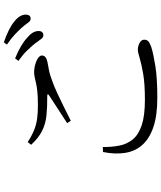

<svg xmlns="http://www.w3.org/2000/svg" viewBox="64 -922 871 1040"><g transform="rotate(-90 500.0 -401.5)"><path d="M782.7 -650.8Q767.3 -669.5 745.4 -692Q723.6 -714.6 690.7 -737.6L704.3 -755.7Q742.7 -740.1 771.4 -723Q800.1 -705.8 818 -688.4Q837 -672.2 844.9 -657.4Q852.7 -642.6 852.5 -627.8Q852.5 -615.6 846 -609.1Q839.6 -602.6 828.5 -602.6Q817.1 -602.8 807.3 -617.2Q797.6 -631.5 782.7 -650.8ZM870.6 -719.6Q853.8 -738.2 833.4 -757.3Q812.9 -776.5 778.8 -800.2L791.3 -816.7Q829.2 -803.6 858.1 -789.1Q887 -774.5 905 -759.3Q924.8 -743.1 933.1 -728Q941.4 -712.9 941.4 -697.3Q941.4 -684.8 935.7 -678.2Q930.1 -671.5 919.2 -671.5Q907.2 -671.5 897 -686Q886.9 -700.6 870.6 -719.6ZM236.2 -668.8 250.9 -687.5Q287 -664.1 317.4 -652.2Q347.8 -640.2 379.3 -636.2Q410.9 -632.2 450.3 -632.2Q494.4 -632.2 523.2 -635.1Q551.9 -638 570.5 -642.4Q589 -646.9 602.6 -649.8Q616.1 -652.7 630.6 -652.7Q644.3 -652.7 660.1 -649.4Q675.9 -646 689.3 -640.4Q702.7 -634.9 711.3 -626.9Q719.9 -618.9 719.9 -610.6Q719.9 -587.8 684.9 -580.6Q664.7 -576.6 639.6 -572Q614.6 -567.4 577.4 -552.9Q552.5 -544.3 516 -527.3Q479.6 -510.3 440.5 -491Q401.4 -471.7 366.4 -453.9L353.7 -474Q391.3 -498.7 433.5 -525.7Q475.6 -552.7 503.3 -571.3Q518.3 -581.5 498.5 -581.7Q440.3 -581 394.6 -585.9Q348.9 -590.7 311.1 -609.8Q273.2 -628.8 236.2 -668.8ZM224.1 -280.4 197.1 -279.6Q183.9 -213.9 192.4 -159.8Q200.9 -105.6 235.2 -66.8Q269.5 -28 332.4 -6.6Q395.3 14.7 491 14.7Q595.6 14.7 663.2 4Q730.8 -6.8 765.3 -18.1Q787.5 -25.7 796.5 -33.9Q805.4 -42.1 805.4 -56.1Q805.4 -67.3 797.1 -74.9Q788.7 -82.6 776.1 -86.7Q763.5 -90.9 751 -90.9Q737.8 -90.9 707.1 -81.3Q676.5 -71.8 621.8 -62.2Q567.2 -52.6 480.2 -52.6Q393.4 -52.6 342.1 -69.9Q290.8 -87.2 265.3 -118.5Q239.7 -149.7 231.8 -191.1Q223.8 -232.5 224.1 -280.4Z"/></g></svg>

Font: Noto Serif JP
Style: Regular
Weight: 200
Designer: Ryoko NISHIZUKA 西塚涼子 (kana & ideographs); Frank Grießhammer (Latin, Greek & Cyrillic); Wenlong ZHANG 张文龙 (bopomofo); San
Foundry: Adobe
Version: Version 2.001;hotconv 1.1.0;makeotfexe 2.6.0